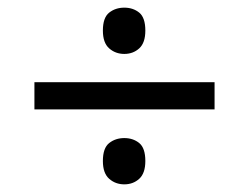

<svg xmlns="http://www.w3.org/2000/svg" viewBox="-20 -603 612 502"><path d="M305 -462Q282 -462 265.5 -476.5Q249 -491 249 -523Q249 -557 265.5 -570Q282 -583 305 -583Q328 -583 344 -570Q360 -557 360 -523Q360 -491 344 -476.5Q328 -462 305 -462ZM70 -317V-388H541V-317ZM305 -121Q282 -121 265.5 -135.5Q249 -150 249 -182Q249 -216 265.5 -229Q282 -242 305 -242Q328 -242 344 -229Q360 -216 360 -182Q360 -150 344 -135.5Q328 -121 305 -121Z"/></svg>

Font: Manna Sans
Style: Italic
Weight: 400
Italic angle: -12°
Designer: Monotype Design Team
Foundry: Monotype Imaging Inc.
Version: Version 2.001.1; ttfautohint (v1.8.2)